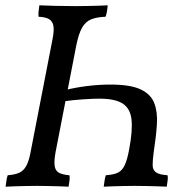

<svg xmlns="http://www.w3.org/2000/svg" viewBox="-20 -699 713 722"><path d="M385 -679Q384 -666 382 -655Q380 -644 377 -636Q345 -635 323.5 -626.5Q302 -618 289 -595.5Q276 -573 267 -529L189 -127Q183 -94 185.5 -75.5Q188 -57 201.5 -49.5Q215 -42 241 -40Q243 -32 241.5 -21.5Q240 -11 238 3Q220 2 200 1.5Q180 1 159.5 0.5Q139 0 118 0Q97 0 77.5 0.5Q58 1 39 1.5Q20 2 1 3Q3 -11 4.5 -21.5Q6 -32 9 -40Q36 -42 52.5 -49.5Q69 -57 79 -75.5Q89 -94 95 -127L177 -549Q184 -583 181 -601Q178 -619 164.5 -627Q151 -635 125 -636Q124 -644 125 -655Q126 -666 128 -679Q148 -678 188.5 -677Q229 -676 263 -676Q286 -676 308.5 -676.5Q331 -677 350.5 -677.5Q370 -678 385 -679ZM395 -381Q470 -381 508.5 -363Q547 -345 560 -311.5Q573 -278 570 -231.5Q567 -185 558 -127Q554 -97 554 -78.5Q554 -60 566.5 -51Q579 -42 610 -40Q612 -32 610.5 -21.5Q609 -11 607 3Q589 2 569 1.5Q549 1 528.5 0.5Q508 0 487 0Q466 0 446.5 0.5Q427 1 408 1.5Q389 2 370 3Q372 -11 373.5 -21.5Q375 -32 378 -40Q408 -42 424 -50Q440 -58 449.5 -79Q459 -100 466 -139Q479 -208 474.5 -249.5Q470 -291 441.5 -309.5Q413 -328 353 -328Q331 -328 293 -325.5Q255 -323 220 -318L228 -361Q264 -370 308 -375.5Q352 -381 395 -381Z"/></svg>

Font: Vollkorn
Style: Italic
Weight: 400
Italic angle: -11°
Designer: Friedrich Althausen
Foundry: Friedrich Althausen
Version: Version 5.001